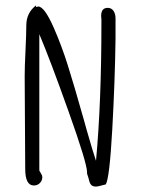

<svg xmlns="http://www.w3.org/2000/svg" viewBox="-20 -685 519 708"><path d="M307 -26 301 -45V-47V-50Q301 -83 232.5 -275Q164 -467 125 -559V-56L129 -49Q130 -47 133 -42Q136 -37 136 -32Q136 -19 127 -10Q118 -1 105 -1Q73 -1 73 -62L72 -233Q71 -310 71 -405Q71 -437 74 -498Q77 -561 77 -591Q77 -638 113 -665V-659Q119 -661 121 -661Q144 -661 179 -581Q207 -517 229.5 -446Q252 -375 289 -244L299 -208Q322 -127 334 -92Q354 -307 354 -600V-613Q353 -619 353 -626Q353 -656 377 -656Q391 -656 398.5 -645Q406 -634 406 -617V-542Q404 -388 394 -208Q384 -28 370 -5Q341 3 334 3Q322 3 316 -3.5Q310 -10 307 -26Z"/></svg>

Font: Amatic SC
Style: Bold
Weight: 700
Designer: Multiple Designers
Foundry: Vernon Adams
Version: Version 2.505